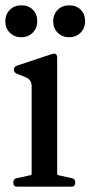

<svg xmlns="http://www.w3.org/2000/svg" viewBox="-22 -702 340 722"><path d="M58 -682Q85 -682 101.5 -665.5Q118 -649 118 -622Q118 -596 101 -579Q84 -562 58 -562Q32 -562 15 -579Q-2 -596 -2 -622Q-2 -648 15 -665Q32 -682 58 -682ZM238 -682Q265 -682 281.5 -665.5Q298 -649 298 -622Q298 -596 281 -579Q264 -562 238 -562Q212 -562 195 -579Q178 -596 178 -622Q178 -648 195 -665Q212 -682 238 -682ZM43 0Q28 0 28 -15V-16Q28 -30 41 -32L92 -43Q97 -43 97 -49V-377Q97 -404 73 -412L41 -425Q30 -430 30 -440Q30 -450 41 -455L171 -498Q193 -506 193 -485V-49Q193 -43 198 -43L248 -32Q261 -30 261 -16V-15Q261 0 246 0Z"/></svg>

Font: Caslon OS
Style: Regular
Weight: 400
Designer: Alfredo Marco Pradil
Foundry: Hanken Design Co.
Version: Version 1.000;PS 001.000;hotconv 1.0.88;makeotf.lib2.5.64775